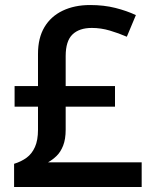

<svg xmlns="http://www.w3.org/2000/svg" viewBox="-20 -743 615 763"><path d="M338 -723Q393 -723 438.5 -711.5Q484 -700 520 -683L484 -597Q452 -611 416.5 -621.5Q381 -632 345 -632Q295 -632 268 -606Q241 -580 241 -520V-401H437V-319H241V-228Q241 -190 231 -164.5Q221 -139 205 -123.5Q189 -108 171 -98H543V0H36V-92Q65 -101 86 -116.5Q107 -132 119 -159Q131 -186 131 -227V-319H38V-401H131V-529Q131 -592 156.5 -635Q182 -678 229 -700.5Q276 -723 338 -723Z"/></svg>

Font: Noto Sans Oriya Medium
Style: Regular
Weight: 500
Version: Version 2.003